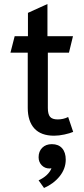

<svg xmlns="http://www.w3.org/2000/svg" viewBox="-20 -665 419 955"><path d="M118 -129V-403H32L53 -485H119V-601L216 -645V-485H343L323 -403H218V-128Q218 -97 229 -84Q240 -71 267 -71Q295 -71 319 -83L344 -9Q328 -2 300.5 4Q273 10 249 10Q184 10 151 -26Q118 -62 118 -129ZM172 232Q196 221 212.5 205.5Q229 190 236 172Q233 173 226 173Q203 173 187.5 157Q172 141 172 117Q172 88 190 70Q208 52 238 52Q271 52 289 72.5Q307 93 307 129Q307 174 277 211.5Q247 249 199 270Z"/></svg>

Font: Niramit Medium
Style: Regular
Weight: 500
Designer: Katatrad Aksorn Co.,Ltd.
Foundry: Cadson Demak Co.,Ltd.
Version: Version 1.000; ttfautohint (v1.6)